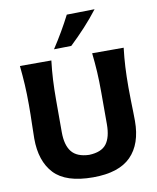

<svg xmlns="http://www.w3.org/2000/svg" viewBox="-103 -1047 934 1140"><g transform="rotate(-10 364.0 -477.0)"><path d="M365.5 13.5Q202 13.5 131.2 -62Q60.5 -137.5 60.5 -274Q60.5 -303 62.2 -359.5Q64 -416 64 -474.5Q64 -543.5 60.8 -598.8Q57.5 -654 51.5 -713H241Q234 -654 231 -598.8Q228 -543.5 228 -474.5V-283Q228 -204.5 260 -164.5Q292 -124.5 365 -122Q439 -124.5 469.5 -164.2Q500 -204 500 -283.5V-474.5Q500 -543.5 496.8 -598.8Q493.5 -654 487 -713H677Q670 -654 667 -598.8Q664 -543.5 664 -474.5Q664 -435.5 665 -396.2Q666 -357 666.8 -324.5Q667.5 -292 667.5 -273.5Q667.5 -134.5 594.2 -60.5Q521 13.5 365.5 13.5ZM268 -775.5Q331 -871.5 378.5 -965L546.5 -968Q509 -919 464.8 -871Q420.5 -823 372.5 -777.5Z"/></g></svg>

Font: Commissioner Flair
Style: Bold
Weight: 700
Designer: Kostas Bartsokas
Foundry: Kostas Bartsokas
Version: Version 1.000; ttfautohint (v1.8.3)